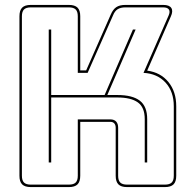

<svg xmlns="http://www.w3.org/2000/svg" viewBox="-20 -750 786 780"><path d="M188 -90H178V-630H188V-364H405L520 -630H531L416 -364H457Q518 -364 548 -341Q578 -318 578 -266V-90H568V-266Q568 -314 540 -334Q512 -354 457 -354H188ZM260 0Q279 0 287.5 -8.5Q296 -17 296 -36V-265H428Q444 -265 452 -256Q460 -247 460 -231V-36Q460 -17 468.5 -8.5Q477 0 496 0H650Q669 0 677.5 -8.5Q686 -17 686 -36V-318Q686 -378 652.5 -414.5Q619 -451 563 -454L665 -687Q672 -703 666 -711.5Q660 -720 643 -720H489Q470 -720 458 -712.5Q446 -705 439 -687L336 -454H296V-684Q296 -703 287.5 -711.5Q279 -720 260 -720H105Q86 -720 77.5 -711.5Q69 -703 69 -684V-36Q69 -17 77.5 -8.5Q86 0 105 0ZM260 10H105Q81 10 70 -1Q59 -12 59 -36V-684Q59 -708 70 -719Q81 -730 105 -730H260Q284 -730 295 -719Q306 -708 306 -684V-464H330L430 -691Q439 -712 452.5 -721Q466 -730 489 -730H643Q668 -730 676 -717.5Q684 -705 674 -683L578 -463Q632 -456 664 -417Q696 -378 696 -318V-36Q696 -12 685 -1Q674 10 650 10H496Q472 10 461 -1Q450 -12 450 -36V-231Q450 -242 444.5 -248.5Q439 -255 428 -255H306V-36Q306 -12 295 -1Q284 10 260 10Z"/></svg>

Font: Bungee Outline
Style: Regular
Weight: 400
Designer: David Jonathan Ross
Foundry: David Jonathan Ross
Version: Version 1.000;PS 1.0;hotconv 1.0.72;makeotf.lib2.5.5900